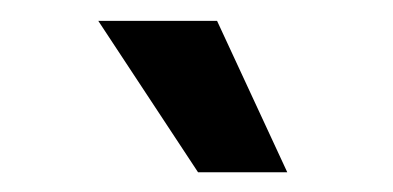

<svg xmlns="http://www.w3.org/2000/svg" viewBox="-20 -784 383 187"><path d="M172.9 -616.2 75.7 -763.7H191.4L259.8 -616.2Z"/></svg>

Font: Inter
Style: 540
Weight: 540
Designer: Rasmus Andersson
Foundry: rsms
Version: Version 4.001;git-66647c0bb